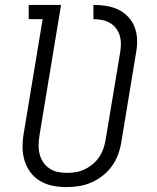

<svg xmlns="http://www.w3.org/2000/svg" viewBox="-20 -755 640 783"><path d="M251 8Q222 8 194.5 2.5Q167 -3 143.5 -17Q120 -31 104 -52.5Q88 -74 80 -100.5Q72 -127 72 -155.5Q72 -184 77 -213L154 -677H97V-735H229L141 -203Q138 -184 137.5 -164.5Q137 -145 141.5 -127Q146 -109 156 -94Q166 -79 181 -68.5Q196 -58 214.5 -54Q233 -50 252 -50Q271 -50 289.5 -53Q308 -56 325.5 -64.5Q343 -73 358.5 -86Q374 -99 385 -115.5Q396 -132 402 -150Q408 -168 411 -187L470 -541Q473 -559 473 -577Q473 -595 468 -611Q463 -627 452.5 -640.5Q442 -654 427.5 -662Q413 -670 395.5 -673.5Q378 -677 361 -677V-735Q387 -735 413 -731Q439 -727 462 -716Q485 -705 502.5 -686.5Q520 -668 529 -644.5Q538 -621 539 -594.5Q540 -568 535 -541L475 -177Q471 -151 462 -126Q453 -101 437.5 -79Q422 -57 400 -39.5Q378 -22 353 -11Q328 0 302 4Q276 8 251 8Z"/></svg>

Font: Iosevka Curly Slab LtEx
Style: Italic
Weight: 300
Width: 7
Italic angle: -9°
Monospace: yes
Designer: Belleve Invis
Foundry: Belleve Invis
Version: Version 11.1.0; ttfautohint (v1.8.3)